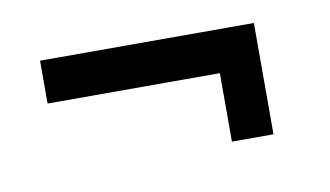

<svg xmlns="http://www.w3.org/2000/svg" viewBox="-34 -524 484 282"><g transform="rotate(-10 207.5 -383.0)"><path d="M36.6 -465.8H355.5V-299.8H293.5V-401.9H36.6Z"/></g></svg>

Font: Aubrey
Style: Regular
Weight: 400
Designer: Gayaneh Bagdasaryan | Cyreal.org
Foundry: Gayaneh Bagdasaryan | Cyreal.org
Version: Version 1.000